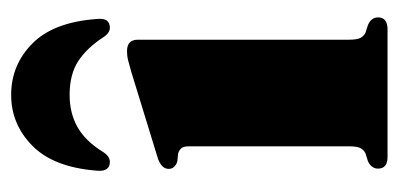

<svg xmlns="http://www.w3.org/2000/svg" viewBox="-210 -522 732 353"><g transform="rotate(-90 156.5 -346.0)"><path d="M259.5 -459V-71Q259.5 -57 262.5 -50.5Q265.5 -44 272.5 -40.5L286.5 -36Q300.5 -30 300.5 -17.5Q300.5 0 278.5 0H44Q22.5 0 22.5 -17.5Q22.5 -29.5 36 -36L50.5 -40.5Q57.5 -44 60.5 -50.5Q63.5 -57 63.5 -71V-364.5Q63.5 -375 60 -379Q56.5 -383 50.5 -385L35.5 -386.5Q22 -391 22 -402.5Q22 -415 40.5 -422L200 -471Q214 -475 221.8 -477Q229.5 -479 238.5 -479Q259.5 -479 259.5 -459ZM157.9 -584.5Q124.6 -584.5 98.8 -570Q73.1 -555.5 53.1 -523Q45 -510.5 34.9 -510.5Q16.4 -510.5 18.7 -534.5Q24.9 -614 64.5 -653Q104.1 -692 157.9 -692Q213.2 -692 252.5 -653Q291.9 -614 297.6 -534.5Q300.4 -510.5 281.4 -510.5Q271.8 -510.5 263.7 -523Q244.2 -553 219.9 -568.8Q195.6 -584.5 157.9 -584.5Z"/></g></svg>

Font: Fraunces 72pt Black
Style: Regular
Weight: 900
Version: Version 1.000;[0bf87f6ff]